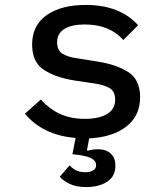

<svg xmlns="http://www.w3.org/2000/svg" viewBox="-20 -548 680 777"><path d="M222 167 262 121Q286 149 325 149Q345 149 357 141.5Q369 134 369 120Q369 105 354 95Q339 85 299 79L273 76L286 10Q219 5 167 -20.5Q115 -46 81 -88L145 -145Q181 -106 224 -86.5Q267 -67 324 -67Q380 -67 413 -86.5Q446 -106 446 -145Q446 -177 425 -190.5Q404 -204 364 -210L283 -222Q206 -234 158 -265Q110 -296 110 -368Q110 -445 168.5 -486.5Q227 -528 327 -528Q465 -528 539 -446L479 -386Q424 -449 323 -449Q269 -449 240 -430.5Q211 -412 211 -377Q211 -345 232.5 -331Q254 -317 293 -312L374 -299Q451 -287 499 -256.5Q547 -226 547 -154Q547 -80 492 -36.5Q437 7 341 12L332 59L335 62Q356 56 377 56Q408 56 427.5 73Q447 90 447 123Q447 166 413.5 187.5Q380 209 329 209Q289 209 262.5 196.5Q236 184 222 167Z"/></svg>

Font: Writer Medium
Style: Regular
Weight: 500
Monospace: yes
Designer: Mike Abbink, Paul van der Laan, Pieter van Rosmalen
Foundry: Bold Monday
Version: Version 2.001 2020